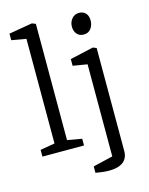

<svg xmlns="http://www.w3.org/2000/svg" viewBox="-127 -778 790 1021"><g transform="rotate(-15 268.0 -267.5)"><path d="M21 0V-37L101 -51V-627L21 -641V-677L150 -699L170 -691V-51L250 -37V0ZM346 164Q323 164 302.5 161Q282 158 271 156V121L380 95V-412L301 -425V-462L430 -491L449 -483V84Q449 123 422.5 143.5Q396 164 346 164ZM402 -570Q378 -570 364.5 -586Q351 -602 351 -627Q351 -651 366 -669.5Q381 -688 406 -688Q429 -688 442.5 -673.5Q456 -659 456 -633Q456 -608 442 -589Q428 -570 402 -570Z"/></g></svg>

Font: Faustina Light
Style: Regular
Weight: 300
Designer: Alfonso Garcia
Foundry: http://www.omnibus-type.com
Version: Version 1.200